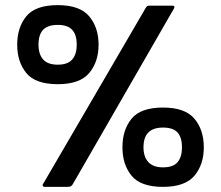

<svg xmlns="http://www.w3.org/2000/svg" viewBox="-20 -728 861 748"><path d="M155 0Q148 0 146.5 -4.5Q145 -9 150 -15L547 -696Q551 -703 554 -704.5Q557 -706 564 -706H650Q658 -706 659.5 -702Q661 -698 648 -678L265 -13Q262 -7 257.5 -3.5Q253 0 244 0ZM205 -400Q118 -400 82.5 -443.5Q47 -487 47 -554Q47 -621 82.5 -664.5Q118 -708 205 -708Q291 -708 327.5 -664.5Q364 -621 364 -554Q364 -487 327.5 -443.5Q291 -400 205 -400ZM205 -476Q244 -476 261.5 -496.5Q279 -517 279 -554Q279 -592 261.5 -611.5Q244 -631 205 -631Q166 -631 148 -612Q130 -593 130 -554Q130 -517 148 -496.5Q166 -476 205 -476ZM615 0Q528 0 492.5 -43.5Q457 -87 457 -154Q457 -222 492.5 -265.5Q528 -309 615 -309Q701 -309 737.5 -265.5Q774 -222 774 -154Q774 -87 737.5 -43.5Q701 0 615 0ZM615 -76Q655 -76 672 -96.5Q689 -117 689 -154Q689 -192 672 -211.5Q655 -231 615 -231Q577 -231 558 -212Q539 -193 539 -154Q539 -117 558 -96.5Q577 -76 615 -76Z"/></svg>

Font: Glory
Style: Bold
Weight: 700
Designer: Robert Leuschke
Foundry: Robert Leuschke
Version: Version 1.011